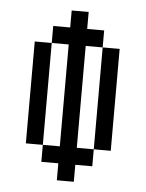

<svg xmlns="http://www.w3.org/2000/svg" viewBox="-48 -665 534 704"><g transform="rotate(5 219.0 -312.5)"><path d="M250 -625V-562.5H187.5V-625ZM250 -562.5V-500H187.5V-562.5ZM250 -500V-437.5H187.5V-500ZM250 -437.5V-375H187.5V-437.5ZM250 -375V-312.5H187.5V-375ZM250 -312.5V-250H187.5V-312.5ZM250 -250V-187.5H187.5V-250ZM250 -187.5V-125H187.5V-187.5ZM250 -125V-62.5H187.5V-125ZM250 -62.5V0H187.5V-62.5ZM187.5 -125V-62.5H125V-125ZM125 -187.5V-125H62.5V-187.5ZM125 -250V-187.5H62.5V-250ZM125 -312.5V-250H62.5V-312.5ZM125 -375V-312.5H62.5V-375ZM125 -437.5V-375H62.5V-437.5ZM187.5 -562.5V-500H125V-562.5ZM125 -500V-437.5H62.5V-500ZM312.5 -562.5V-500H250V-562.5ZM375 -500V-437.5H312.5V-500ZM375 -437.5V-375H312.5V-437.5ZM375 -375V-312.5H312.5V-375ZM375 -312.5V-250H312.5V-312.5ZM375 -250V-187.5H312.5V-250ZM375 -187.5V-125H312.5V-187.5ZM312.5 -125V-62.5H250V-125Z"/></g></svg>

Font: Sudo Variable
Style: Regular
Weight: 400
Monospace: yes
Designer: Jens Kutilek
Foundry: Jens Kutilek
Version: Version 0.040